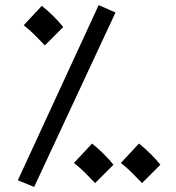

<svg xmlns="http://www.w3.org/2000/svg" viewBox="-20 -707 689 753"><path d="M114 26 50 0 367 -687 433 -658ZM156 -529Q132 -554 115 -571Q98 -588 73 -608L144 -684Q168 -665 190 -643Q212 -621 228 -601ZM353 11Q329 -14 312 -31Q295 -48 270 -68L341 -144Q365 -125 387 -103Q409 -81 425 -61ZM537 11Q513 -14 496 -31Q479 -48 454 -68L525 -144Q549 -125 571 -103Q593 -81 609 -61Z"/></svg>

Font: Go Noto Kurrent-Regular
Style: Regular
Weight: 400
Designer: Monotype Design Team
Foundry: Monotype Imaging Inc.
Version: Version 2.012; ttfautohint (v1.8.4.7-5d5b)